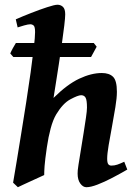

<svg xmlns="http://www.w3.org/2000/svg" viewBox="-20 -762 565 802"><path d="M383.8 -566.9 360.4 -523.9H35.6L22.9 -538.6Q25.9 -546.4 33.7 -560.8Q41.5 -575.2 46.4 -582.5H371.6ZM511.7 -53.7Q481.4 -36.1 448.7 -19Q416 -2 387.5 9Q358.9 20 340.8 20Q326.7 20 315.4 4.6Q304.2 -10.7 304.2 -37.1Q303.7 -47.4 307.9 -74.2Q312 -101.1 317.9 -136.2Q323.7 -171.4 329.3 -206.8Q335 -242.2 339.1 -270.8Q343.3 -299.3 343.3 -312.5Q343.3 -344.2 337.4 -354.2Q331.5 -364.3 318.8 -364.3Q306.2 -364.3 274.4 -347.4Q242.7 -330.6 214.8 -284.2Q201.2 -261.2 191.7 -225.8Q182.1 -190.4 175.8 -147Q168 -93.3 166.3 -69.6Q164.6 -45.9 164.6 -30.8Q158.2 -27.8 142.8 -20.8Q127.4 -13.7 109.1 -5.4Q90.8 2.9 75.7 10Q60.5 17.1 54.7 20L34.7 1Q40.5 -33.7 49.6 -87.6Q58.6 -141.6 68.8 -205.3Q79.1 -269 89.4 -334.5Q99.6 -399.9 107.9 -459.2Q116.2 -518.6 121.3 -563Q126.5 -607.4 126.5 -627.9Q126.5 -650.4 120.4 -655.5Q114.3 -660.6 106.4 -660.6Q98.1 -660.6 80.8 -655.8Q63.5 -650.9 53.7 -647.5L45.9 -681.2Q73.2 -693.4 109.4 -707.5Q145.5 -721.7 176.8 -731.9Q208 -742.2 220.2 -742.2Q233.4 -742.2 242.9 -733.4Q252.4 -724.6 252.4 -702.1Q252.4 -688.5 248.5 -655.5Q244.6 -622.6 238.5 -579.8Q232.4 -537.1 225.6 -492.9Q218.8 -448.7 212.9 -411.6Q207 -374.5 203.6 -353Q260.7 -409.7 311 -433.3Q361.3 -457 405.3 -457Q436 -457 452.1 -441.4Q468.3 -425.8 468.3 -378.4Q468.3 -353 461.9 -314.2Q455.6 -275.4 447.8 -233.4Q439.9 -191.4 433.8 -155.3Q427.7 -119.1 427.7 -99.1Q427.7 -82.5 432.1 -76.4Q436.5 -70.3 445.3 -70.3Q458.5 -70.3 470.5 -74.5Q482.4 -78.6 499 -86.4Z"/></svg>

Font: Gentium Plus
Style: Bold Italic
Weight: 700
Italic angle: -8°
Designer: Victor Gaultney, Annie Olsen, Iska Routamaa, Becca Hirsbrunner
Foundry: SIL International
Version: Version 6.101